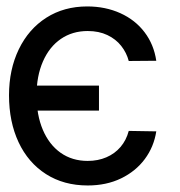

<svg xmlns="http://www.w3.org/2000/svg" viewBox="-20 -557 552 588"><path d="M283.1 -218.2H24.9V-294.9H283.1ZM248.6 -462Q201.7 -462 166.4 -437.8Q131.2 -413.7 111.5 -368.8Q91.9 -323.9 91.9 -265.2Q91.9 -204.8 111.2 -159.4Q130.5 -114 165.7 -89.1Q201 -64.2 248.6 -64.2Q280 -64.2 305.8 -75.3Q331.5 -86.3 349.1 -106.9Q366.7 -127.4 374.3 -156.1L458.6 -154.7Q451.3 -107.4 423.5 -69.9Q395.7 -32.5 350.8 -10.7Q305.9 11 248.6 11Q175.4 11 120.9 -23.8Q66.3 -58.7 36.9 -121.4Q7.6 -184 7.6 -265.2Q7.6 -343.9 37.6 -406.1Q67.7 -468.2 121.9 -502.8Q176.1 -537.3 247.2 -537.3Q302.8 -537.3 348.6 -516.6Q394.3 -495.9 422.8 -458.2Q451.3 -420.6 458.6 -370.9L374.3 -370.2Q367.7 -395.4 351.3 -416.3Q334.9 -437.2 308.9 -449.6Q282.8 -462 248.6 -462Z"/></svg>

Font: Pretendard Variable
Style: Regular
Weight: 400
Designer: Base glyphs from Inter by Rasmus Andersson; Hangul glyphs from Noto Sans CJK(Source Han Sans) by Jang Soo-young and Kang
Foundry: Kil Hyung-jin
Version: Version 1.100;FEAKit 1.0